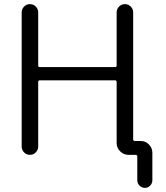

<svg xmlns="http://www.w3.org/2000/svg" viewBox="-20 -750 803 930"><path d="M85 -40V-690Q85 -706 96.5 -718Q108 -730 125 -730Q142 -730 153.5 -718Q165 -706 165 -690V-433Q165 -425 173 -425H537Q545 -425 545 -433V-690Q545 -706 556.5 -718Q568 -730 585 -730Q602 -730 613.5 -718Q625 -706 625 -690V-75Q625 -67 634 -67H662Q685 -67 701.5 -50Q718 -33 718 -10V123Q718 138 707.5 149Q697 160 682 160Q667 160 656 149Q645 138 645 123V8Q645 0 636 0H625H602Q579 0 562 -17Q545 -34 545 -57V-352Q545 -361 537 -361H173Q165 -361 165 -352V-40Q165 -24 153.5 -12Q142 0 125 0Q108 0 96.5 -12Q85 -24 85 -40Z"/></svg>

Font: Rounded Mplus 1c
Style: Regular
Weight: 400
Version: Version 1.059.20150529